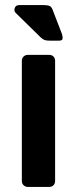

<svg xmlns="http://www.w3.org/2000/svg" viewBox="-20 -736 304 756"><path d="M90 0Q80 0 73 -6.5Q66 -13 66 -24V-496Q66 -507 73 -513.5Q80 -520 90 -520H173Q184 -520 190.5 -513.5Q197 -507 197 -496V-24Q197 -13 190.5 -6.5Q184 0 173 0ZM175 -576Q164 -576 157 -578Q150 -580 142 -587L42 -685Q34 -693 38 -704.5Q42 -716 56 -716H150Q164 -716 173 -713.5Q182 -711 187 -698L224 -602Q227 -593 226.5 -584.5Q226 -576 213 -576Z"/></svg>

Font: Fz Rubik Med
Style: Regular
Weight: 500
Designer: Hubert and Fischer
Foundry: Hubert and Fischer
Version: Vit hóa bi FontZin.com